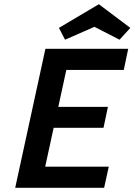

<svg xmlns="http://www.w3.org/2000/svg" viewBox="-20 -889 637 909"><path d="M427 -762 288 -701 259 -757 448 -869 597 -757 546 -701ZM52 0 195 -658H587L566 -558H294L256 -383H491L470 -284H234L194 -100H495L473 0Z"/></svg>

Font: EauTest
Style: Bold Italic
Weight: 700
Italic angle: -12°
Designer: Christian Thalmann (Catharsis Fonts)
Version: Version 0.001;PS 000.001;hotconv 1.0.88;makeotf.lib2.5.64775